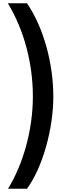

<svg xmlns="http://www.w3.org/2000/svg" viewBox="-20 -793 392 1174"><path d="M306 -202C306 -399 250 -619 145 -773H28C127 -610 181 -406 181 -203C181 2 121 212 29 361H145C243 227 306 -9 306 -202Z"/></svg>

Font: Noto Sans Telugu Condensed
Style: Bold
Weight: 700
Width: 3
Designer: Jelle Bosma - Monotype Design Team
Foundry: Monotype Imaging Inc.
Version: Version 2.005